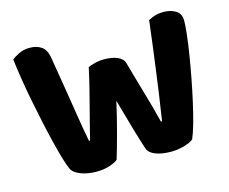

<svg xmlns="http://www.w3.org/2000/svg" viewBox="-90 -735 1032 866"><g transform="rotate(-15 426.0 -302.0)"><path d="M423 -474Q461 -474 486 -463Q511 -452 517 -430Q529 -386 540 -348.5Q551 -311 561 -276Q571 -241 580.5 -207Q590 -173 599 -136H604Q614 -198 622 -255.5Q630 -313 637.5 -368.5Q645 -424 652 -479Q659 -534 666 -592Q698 -611 737 -611Q770 -611 794 -596.5Q818 -582 818 -548Q818 -527 813.5 -486.5Q809 -446 801 -395.5Q793 -345 782.5 -290Q772 -235 760.5 -183.5Q749 -132 737 -89.5Q725 -47 714 -22Q700 -10 670 -1.5Q640 7 608 7Q566 7 536.5 -4.5Q507 -16 500 -37Q486 -79 467.5 -142.5Q449 -206 429 -279Q421 -243 412 -207Q403 -171 394 -137Q385 -103 376.5 -73.5Q368 -44 361 -21Q347 -10 320.5 -1.5Q294 7 261 7Q221 7 188.5 -5Q156 -17 146 -37Q137 -56 126.5 -92Q116 -128 104.5 -174.5Q93 -221 81.5 -274.5Q70 -328 59.5 -381.5Q49 -435 41 -486Q33 -537 28 -579Q41 -590 63 -600.5Q85 -611 112 -611Q146 -611 167.5 -595.5Q189 -580 195 -545Q211 -451 221.5 -385Q232 -319 239.5 -272Q247 -225 252.5 -193Q258 -161 263 -136H268Q278 -177 287 -212Q296 -247 305.5 -283.5Q315 -320 325.5 -361.5Q336 -403 348 -458Q359 -463 379.5 -468.5Q400 -474 423 -474Z"/></g></svg>

Font: Baloo 2 Latin
Style: Bold
Weight: 400
Designer: Sarang Kulkarni and Ek Type
Foundry: Ek Type
Version: Version 1.001